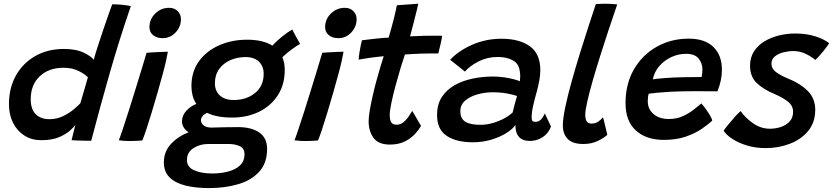

<svg xmlns="http://www.w3.org/2000/svg" viewBox="-20 -736 4364 1006"><path d="M355 -1.5Q357 -9.5 360.8 -25.2Q364.5 -41 368.8 -56.8Q373 -72.5 375 -81Q368 -71.5 347.5 -52.5Q327 -33.5 290 -17.5Q253 -1.5 195.5 -1.5Q146.5 -1.5 108.2 -25.5Q70 -49.5 48.5 -92Q27 -134.5 27 -190Q27 -276 63.8 -341Q100.5 -406 165.5 -442.8Q230.5 -479.5 315 -479.5Q379 -479.5 419.8 -459.5Q460.5 -439.5 471 -422.5Q479 -452 492.8 -494.8Q506.5 -537.5 521.8 -582.2Q537 -627 549.5 -662.8Q562 -698.5 568 -713.5Q591 -713.5 618.5 -711Q646 -708.5 665.5 -704Q605.5 -529.5 555.8 -355.8Q506 -182 458 1.5Q447.5 1.5 427.2 1.2Q407 1 386.5 0.2Q366 -0.5 355 -1.5ZM238 -111.5Q277.5 -111.5 310 -127.2Q342.5 -143 366 -162.8Q389.5 -182.5 401 -195Q405.5 -210 413.5 -237.5Q421.5 -265 429.2 -291.5Q437 -318 440.5 -331Q427.5 -346 393.2 -363.5Q359 -381 312.5 -381Q236 -381 188.5 -336.5Q141 -292 141 -216Q141 -163 167.8 -137.2Q194.5 -111.5 238 -111.5Z M832.5 -536Q801.5 -536 782.2 -551.8Q763 -567.5 763 -593.5Q763 -635.5 793.5 -665.2Q824 -695 866 -695Q894 -695 911 -677.8Q928 -660.5 928 -635.5Q928 -595.5 900 -565.8Q872 -536 832.5 -536ZM725.5 0Q717 0.5 698.8 1.8Q680.5 3 661.5 3Q629.5 3 602.5 -1Q608 -14 621.8 -54.8Q635.5 -95.5 653.2 -151.2Q671 -207 689.2 -266.2Q707.5 -325.5 723.2 -377Q739 -428.5 748 -459.5Q761 -460.5 782.2 -461.8Q803.5 -463 825 -464Q846.5 -465 859.5 -465Q857.5 -451 850.5 -419.5Q843.5 -388 833.5 -351Q821 -304.5 805.5 -250.8Q790 -197 774.5 -145.8Q759 -94.5 746 -55.5Q733 -16.5 725.5 0Z M1075 249.5Q1005 249.5 951.8 236.2Q898.5 223 868.5 193.5Q838.5 164 838.5 115.5Q838.5 58 875.8 18.2Q913 -21.5 968.5 -43Q950.5 -54.5 942 -69.2Q933.5 -84 933.5 -99.5Q933.5 -130.5 956.2 -155.5Q979 -180.5 1009 -191.5Q995 -212 989 -235.8Q983 -259.5 983 -284.5Q983 -361 1022.8 -415.5Q1062.5 -470 1129 -499Q1195.5 -528 1274.5 -528Q1357.5 -528 1407 -497Q1429.5 -521.5 1458.8 -545Q1488 -568.5 1512 -581.5Q1517.5 -568.5 1531 -544Q1544.5 -519.5 1552.5 -506Q1536.5 -497.5 1508.5 -477.2Q1480.5 -457 1459.5 -436Q1472 -407 1472 -370Q1472 -292.5 1435.5 -236.5Q1399 -180.5 1336.8 -150.2Q1274.5 -120 1196 -120Q1153.5 -120 1121 -126.5Q1088.5 -133 1064.5 -145Q1033 -128.5 1033 -105.5Q1033 -90.5 1046.8 -79Q1060.5 -67.5 1088.5 -67.5Q1119 -68.5 1152.8 -69.2Q1186.5 -70 1228 -70Q1298 -70 1338.8 -41.5Q1379.5 -13 1379.5 43.5Q1379.5 119 1337.8 164.2Q1296 209.5 1226.8 229.5Q1157.5 249.5 1075 249.5ZM1204 -212Q1271 -212 1316.2 -248.5Q1361.5 -285 1361.5 -349.5Q1361.5 -388.5 1336.8 -412.8Q1312 -437 1267 -437Q1224 -437 1187.2 -421Q1150.5 -405 1128.2 -374.2Q1106 -343.5 1106 -299.5Q1106 -260 1131.8 -236Q1157.5 -212 1204 -212ZM1093 173Q1135.5 173 1174 163.2Q1212.5 153.5 1236.8 131.2Q1261 109 1261 72Q1261 40.5 1235.5 29.5Q1210 18.5 1180 18.5H1069.5Q1027.5 18.5 993.5 40.2Q959.5 62 959.5 102.5Q959.5 139.5 997.2 156.2Q1035 173 1093 173Z M1753 -536Q1722 -536 1702.8 -551.8Q1683.5 -567.5 1683.5 -593.5Q1683.5 -635.5 1714 -665.2Q1744.5 -695 1786.5 -695Q1814.5 -695 1831.5 -677.8Q1848.5 -660.5 1848.5 -635.5Q1848.5 -595.5 1820.5 -565.8Q1792.5 -536 1753 -536ZM1646 0Q1637.5 0.5 1619.2 1.8Q1601 3 1582 3Q1550 3 1523 -1Q1528.5 -14 1542.2 -54.8Q1556 -95.5 1573.8 -151.2Q1591.5 -207 1609.8 -266.2Q1628 -325.5 1643.8 -377Q1659.5 -428.5 1668.5 -459.5Q1681.5 -460.5 1702.8 -461.8Q1724 -463 1745.5 -464Q1767 -465 1780 -465Q1778 -451 1771 -419.5Q1764 -388 1754 -351Q1741.5 -304.5 1726 -250.8Q1710.5 -197 1695 -145.8Q1679.5 -94.5 1666.5 -55.5Q1653.5 -16.5 1646 0Z M2186 -76.5Q2173 -54 2151.8 -31.5Q2130.5 -9 2098.8 6.2Q2067 21.5 2023 21.5Q1963 21.5 1937.2 -13.5Q1911.5 -48.5 1911.5 -101Q1911.5 -123 1917.5 -158.2Q1923.5 -193.5 1932.8 -234.2Q1942 -275 1953 -315.2Q1964 -355.5 1974 -388.8Q1984 -422 1990.5 -441.5Q1943.5 -437 1907 -431.5Q1870.5 -426 1859 -423.5Q1860.5 -443 1864 -464.8Q1867.5 -486.5 1871.2 -503.2Q1875 -520 1876.5 -525Q1906 -528.5 1942.8 -532.8Q1979.5 -537 2016.5 -539Q2023 -562 2030 -586.8Q2037 -611.5 2043 -635.5Q2048 -655.5 2052.5 -675.5Q2057 -695.5 2059.5 -708.5L2171.5 -716.5Q2170.5 -710.5 2163.2 -679.8Q2156 -649 2146 -612Q2142 -596.5 2137.5 -579.5Q2133 -562.5 2128.5 -545.5Q2144 -546 2166.5 -547Q2189 -548 2202.5 -548.5Q2236.5 -549.5 2263.8 -549Q2291 -548.5 2296.5 -548.5Q2294.5 -531 2288 -503.2Q2281.5 -475.5 2276.5 -456Q2271.5 -456 2242.8 -456Q2214 -456 2186 -455Q2166.5 -454.5 2143.2 -453Q2120 -451.5 2101.5 -450.5Q2092.5 -424.5 2079.2 -380.8Q2066 -337 2052.8 -288.2Q2039.5 -239.5 2030.8 -197.5Q2022 -155.5 2022 -133.5Q2022 -109.5 2029.5 -96Q2037 -82.5 2058 -82.5Q2077.5 -82.5 2093.2 -95Q2109 -107.5 2120.5 -124.5Q2132 -141.5 2139.5 -154.5Q2143 -150.5 2153.2 -132.8Q2163.5 -115 2173.5 -97.5Q2183.5 -80 2186 -76.5Z M2457.5 9.5Q2371.5 9.5 2320.8 -24Q2270 -57.5 2270 -133.5Q2270 -188.5 2294.5 -226.8Q2319 -265 2361 -289Q2403 -313 2455.5 -324Q2508 -335 2563.5 -335Q2594 -335 2623.5 -330.5Q2653 -326 2675 -320Q2697 -314 2704 -310Q2705.5 -321.5 2705.8 -336.2Q2706 -351 2703 -365Q2698.5 -402 2667 -419.8Q2635.5 -437.5 2587 -437.5Q2534 -437.5 2488.2 -414.5Q2442.5 -391.5 2416 -361L2338.5 -423Q2384 -471 2455.2 -502Q2526.5 -533 2607.5 -533Q2701 -533 2756 -493.8Q2811 -454.5 2811 -368.5Q2811 -343.5 2805.8 -314.5Q2800.5 -285.5 2792.5 -256Q2782 -219.5 2773.8 -183.5Q2765.5 -147.5 2765.5 -121Q2765.5 -106.5 2770.5 -102Q2775.5 -97.5 2785.5 -97.5Q2816.5 -97.5 2834.5 -142L2867 -73Q2853.5 -37 2823.2 -17.2Q2793 2.5 2756.5 2.5Q2680.5 2.5 2680.5 -81Q2666.5 -60 2633.2 -39Q2600 -18 2554.5 -4.2Q2509 9.5 2457.5 9.5ZM2498 -82Q2542 -82 2589.2 -100.5Q2636.5 -119 2666 -146.5Q2672 -172 2677.8 -193.5Q2683.5 -215 2689 -233Q2677 -238 2641.5 -245.2Q2606 -252.5 2560.5 -252.5Q2521.5 -252.5 2482.5 -241.8Q2443.5 -231 2417.8 -209.2Q2392 -187.5 2392 -153.5Q2392 -114.5 2418 -98.2Q2444 -82 2498 -82Z M3162 -29.5Q3145 -13.5 3112 2.5Q3079 18.5 3036 18.5Q2981 18.5 2955 -7.5Q2929 -33.5 2929 -79.5Q2929 -114 2941.8 -174.5Q2954.5 -235 2975 -308.5Q2995.5 -382 3019 -458Q3042.5 -534 3064.5 -601.2Q3086.5 -668.5 3102 -714.5Q3130.5 -716.5 3153 -716.5Q3168 -716.5 3182.8 -715.5Q3197.5 -714.5 3214 -713Q3192.5 -651 3169.5 -581.2Q3146.5 -511.5 3124.5 -442.2Q3102.5 -373 3085 -311.5Q3067.5 -250 3057 -203.5Q3046.5 -157 3046.5 -133.5Q3046.5 -113 3053.8 -100.8Q3061 -88.5 3079.5 -88.5Q3098.5 -88.5 3113 -97.8Q3127.5 -107 3139 -121.5Q3141.5 -115.5 3146.5 -95Q3151.5 -74.5 3156.2 -54.5Q3161 -34.5 3162 -29.5Z M3712 -104.5Q3691.5 -84.5 3656.8 -60.8Q3622 -37 3572.8 -20Q3523.5 -3 3458.5 -3Q3366 -3 3311.8 -52.2Q3257.5 -101.5 3257.5 -195.5Q3257.5 -296.5 3301.5 -372.5Q3345.5 -448.5 3420.8 -491Q3496 -533.5 3589 -533.5Q3673 -533.5 3717.8 -490Q3762.5 -446.5 3762.5 -370.5Q3762.5 -314 3739 -257.5Q3733 -257.5 3710.8 -257.8Q3688.5 -258 3659 -258Q3629.5 -258 3601 -258Q3572.5 -258 3554 -257.5Q3523 -257 3488.8 -255Q3454.5 -253 3425 -250.2Q3395.5 -247.5 3379 -245Q3374 -229 3374 -205.5Q3374 -164.5 3404.2 -138.5Q3434.5 -112.5 3483.5 -112.5Q3526.5 -112.5 3560 -128.2Q3593.5 -144 3617.2 -163.5Q3641 -183 3655 -194Q3658.5 -190.5 3670.8 -174.5Q3683 -158.5 3695.5 -139Q3708 -119.5 3712 -104.5ZM3400.5 -320.5Q3420 -323.5 3464.8 -327Q3509.5 -330.5 3563.5 -331.5Q3595 -332 3622.8 -332.2Q3650.5 -332.5 3656 -332.5Q3658 -341 3659.2 -352Q3660.5 -363 3660.5 -374Q3660 -405 3640.2 -429.5Q3620.5 -454 3574 -454Q3534.5 -454 3497.8 -437Q3461 -420 3434.8 -390Q3408.5 -360 3400.5 -320.5Z M3991.5 40Q3938.5 40 3893.5 26.2Q3848.5 12.5 3816.8 -8.5Q3785 -29.5 3771.5 -51.5Q3778 -61.5 3795 -82.2Q3812 -103 3830.5 -123.8Q3849 -144.5 3860.5 -154Q3884.5 -119 3925.5 -90.2Q3966.5 -61.5 4014 -61.5Q4044.5 -61.5 4072.2 -71Q4100 -80.5 4117.8 -100.2Q4135.5 -120 4135.5 -150Q4135.5 -182 4108.5 -203.5Q4081.5 -225 4037 -244Q3979 -268 3944.5 -301.5Q3910 -335 3910 -392Q3910 -435 3930.5 -466.8Q3951 -498.5 3985.2 -519.2Q4019.5 -540 4061.5 -550.2Q4103.5 -560.5 4146 -560.5Q4207.5 -560.5 4254.5 -544.8Q4301.5 -529 4324.5 -509.5Q4316.5 -496 4295 -469Q4273.5 -442 4252 -422Q4233.5 -438 4203 -453.2Q4172.5 -468.5 4136.5 -468.5Q4112 -468.5 4085.5 -462Q4059 -455.5 4040.5 -440.8Q4022 -426 4022 -401.5Q4022 -377 4045.2 -359Q4068.5 -341 4111 -323.5Q4172 -299.5 4211.8 -260Q4251.5 -220.5 4251.5 -160.5Q4251.5 -95 4214.8 -50.2Q4178 -5.5 4118.8 17.2Q4059.5 40 3991.5 40Z"/></svg>

Font: Grandstander Medium
Style: Italic
Weight: 500
Italic angle: -15°
Designer: Tyler Finck
Foundry: Etcetera Type Co
Version: Version 1.200; ttfautohint (v1.8.3)